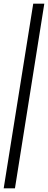

<svg xmlns="http://www.w3.org/2000/svg" viewBox="-47 -810 260 1040"><path d="M193 -790 34 210H-27L133 -790Z"/></svg>

Font: Georama SemiCondensed
Style: Italic
Weight: 400
Width: 4
Italic angle: -9°
Designer: Jean-Baptiste Levee
Foundry: Production Type
Version: Version 1.000